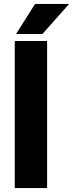

<svg xmlns="http://www.w3.org/2000/svg" viewBox="-20 -959 373 979"><path d="M220.2 -750V0H55.2V-750ZM62 -785.6 158.7 -939H332.5L196.3 -785.6Z"/></svg>

Font: Vazirmatn RD UI FD Black
Style: Regular
Weight: 900
Designer: Saber Rastikerdar
Foundry: Saber Rastikerdar
Version: Version 33.003